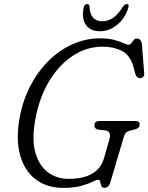

<svg xmlns="http://www.w3.org/2000/svg" viewBox="-20 -900 722 934"><path d="M467.5 -713.5Q508 -713.5 536 -705.8Q564 -698 580.8 -690.2Q597.5 -682.5 604.5 -682.5Q613.5 -682.5 619 -690Q624.5 -697.5 630.2 -705Q636 -712.5 645.5 -712.5Q668 -712.5 670.5 -681.5L681.5 -543.5Q682.5 -531.5 676.5 -525.8Q670.5 -520 662.5 -519.5Q654.5 -519 648 -525Q641.5 -531 639 -538L629 -575.5Q612.5 -632.5 572.2 -652.8Q532 -673 480.5 -673Q401.5 -673 334.2 -628.8Q267 -584.5 219.5 -505.8Q172 -427 152.5 -322.5Q134 -227 151 -162Q168 -97 211 -63.5Q254 -30 313.5 -30Q456.5 -30 485.5 -129.5L512 -222Q523.5 -261.5 492 -265.5L458.5 -269.5Q439.5 -272.5 439.5 -291Q439.5 -311.5 466.5 -311.5H637.5Q650.5 -311.5 655.2 -306.8Q660 -302 659 -291.5Q658 -275.5 633 -269.5L613 -264.5Q599.5 -261.5 592.8 -254.5Q586 -247.5 583 -236L517.5 -15.5Q513 1 505.5 7.2Q498 13.5 487.5 13.5Q476 13.5 472.8 3.8Q469.5 -6 467.2 -15.8Q465 -25.5 457 -25.5Q448.5 -25.5 429.5 -15.8Q410.5 -6 376 4Q341.5 14 287.5 14Q208 14 153.5 -27.5Q99 -69 77.8 -145.5Q56.5 -222 75.5 -326.5Q90 -408.5 126 -479Q162 -549.5 214.2 -602Q266.5 -654.5 331 -684Q395.5 -713.5 467.5 -713.5ZM478 -796.5Q535.5 -796.5 578.5 -868.5Q587.5 -880.5 596 -880.5Q610 -880.5 604 -862Q588.5 -811 550.2 -779.5Q512 -748 465.5 -748Q418.5 -748 397.2 -780Q376 -812 387 -862.5Q391 -880.5 404.5 -880.5Q413 -880.5 415.5 -868.5Q418 -796.5 478 -796.5Z"/></svg>

Font: Fraunces 72pt SuperSoft Light
Style: Italic
Weight: 300
Italic angle: -16°
Version: Version 1.000;[b76b70a41]